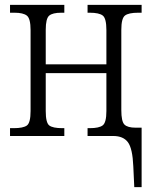

<svg xmlns="http://www.w3.org/2000/svg" viewBox="-20 -556 621 785"><path d="M525 124Q522 51 503 25.5Q484 0 443 0H338V-32H347Q385 -32 400 -43.5Q415 -55 415 -102V-257H167V-102Q167 -54 181.5 -43Q196 -32 235 -32H243V0H21V-32H36Q75 -32 90 -43Q105 -54 105 -102V-433Q105 -480 90 -492Q75 -504 39 -504H21V-536H243V-504H231Q195 -504 181 -492Q167 -480 167 -434V-293H415V-433Q415 -481 400 -492.5Q385 -504 347 -504H338V-536H559V-504H545Q506 -504 491 -492.5Q476 -481 476 -434V-106Q476 -59 489 -46.5Q502 -34 534 -34H559V209H529Z"/></svg>

Font: Noto Serif Condensed Light
Style: Regular
Weight: 300
Width: 3
Designer: Monotype Design Team
Foundry: Monotype Imaging Inc.
Version: Version 2.013